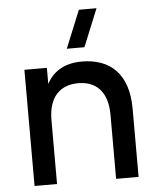

<svg xmlns="http://www.w3.org/2000/svg" viewBox="-55 -842 723 889"><g transform="rotate(-5 306.5 -397.5)"><path d="M427 -795H345L273.5 -620H355.5ZM448.5 0H553V-317.5C553 -480.5 467 -555 337.5 -555C249 -555 200.5 -515 174 -465.5V-540H69.5V0H174V-297C174 -403.5 227 -456.5 312 -456.5C397.5 -456.5 448.5 -403 448.5 -297Z"/></g></svg>

Font: Vela Sans SemBd
Style: Regular
Weight: 600
Designer: Principal design: Mikhail Sharanda - project Manrope.
Design modification: Ravid Balaliev
Foundry: Mikhail Sharanda
Version: Version 1.001